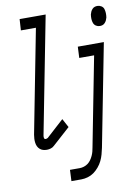

<svg xmlns="http://www.w3.org/2000/svg" viewBox="-101 -806 777 1082"><g transform="rotate(-10 287.0 -265.0)"><path d="M113 12Q101 12 91 9Q81 6 73 -1Q65 -8 60.5 -17.5Q56 -27 54.5 -38.5Q53 -50 53.5 -61Q54 -72 56 -84L171 -676H85L89 -740H238L108 -72Q107 -68 107 -64.5Q107 -61 107.5 -57.5Q108 -54 110 -51.5Q112 -49 116 -49Q119 -49 122.5 -50Q126 -51 129 -53L228 -143L255 -93L155 -3Q147 5 135.5 8.5Q124 12 113 12ZM528 -623Q516 -623 506 -629.5Q496 -636 492 -647Q488 -658 487.5 -670.5Q487 -683 489 -696Q491 -704 494.5 -711.5Q498 -719 504 -725.5Q510 -732 517.5 -734.5Q525 -737 533 -737Q545 -737 555.5 -730.5Q566 -724 569.5 -713Q573 -702 573.5 -689.5Q574 -677 572 -664Q570 -656 566.5 -648.5Q563 -641 557 -634.5Q551 -628 543.5 -625.5Q536 -623 528 -623ZM218 210 221 146H277Q289 146 301.5 142Q314 138 324 130.5Q334 123 341.5 112.5Q349 102 354.5 90Q360 78 363 66.5Q366 55 368 43L467 -466H382L385 -530H534L420 55Q416 74 411 92Q406 110 397.5 127.5Q389 145 375.5 161Q362 177 346.5 188Q331 199 312 204.5Q293 210 275 210Z"/></g></svg>

Font: Lode
Style: Italic
Weight: 400
Italic angle: -11°
Monospace: yes
Designer: Belleve Invis
Foundry: Belleve Invis
Version: Version 29.2.0; ttfautohint (v1.8.3)